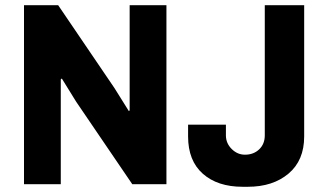

<svg xmlns="http://www.w3.org/2000/svg" viewBox="-20 -706 1258 736"><path d="M203 -686 419 -368 474 -280 477 -283V-686H618V0H487L272 -316L217 -405L213 -402V0H72V-686ZM1146 -686V-183Q1146 -91 1086 -40.5Q1026 10 930 10H910Q814 10 757.5 -40Q701 -90 701 -183V-228H846V-187Q846 -157 868 -135Q890 -113 919 -113Q952 -113 973.5 -133.5Q995 -154 995 -187V-686Z"/></svg>

Font: Chivo
Style: Bold
Weight: 700
Designer: Hector Gatti
Foundry: Omnibus-Type
Version: Version 1.007;PS 001.007;hotconv 1.0.88;makeotf.lib2.5.64775